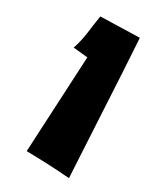

<svg xmlns="http://www.w3.org/2000/svg" viewBox="-183 -819 782 898"><g transform="rotate(30 208.0 -370.0)"><path d="M340.8 -2.9Q281.2 -7.8 223.1 -10.3Q165 -12.7 106.4 -13.7L132.8 -535.2L54.7 -543Q70.3 -589.8 76.2 -636.7Q82 -683.6 89.8 -731.4L299.8 -737.3Q311.5 -552.7 320.8 -370.1Q330.1 -187.5 340.8 -2.9Z"/></g></svg>

Font: Slackey
Style: Regular
Weight: 400
Designer: Squid
Foundry: Font Diner, Inc DBA Sideshow
Version: Version 1.000